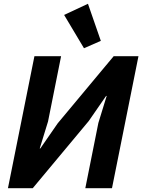

<svg xmlns="http://www.w3.org/2000/svg" viewBox="-20 -995 752 1015"><path d="M22 0 162 -698H303L234 -353L190 -210H193L285 -343L581 -698H712L572 0H431L500 -345L544 -488H541L449 -355L153 0ZM424 -740 319 -916 445 -975 513 -779Z"/></svg>

Font: IBM Plex Sans
Style: Bold Italic
Weight: 700
Italic angle: -11.31°
Designer: Mike Abbink, Paul van der Laan, Pieter van Rosmalen
Foundry: Bold Monday
Version: Version 3.201